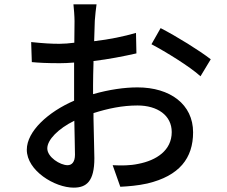

<svg xmlns="http://www.w3.org/2000/svg" viewBox="-20 -823 1040 881"><path d="M413 -97C413 -133 410 -205 409 -280V-292V-304C475 -325 541 -339 611 -339C702 -339 768 -294 768 -217C768 -133 698 -87 614 -71C577 -63 537 -63 497 -65L532 34C569 32 611 29 656 19C803 -16 866 -97 866 -216C866 -344 761 -422 611 -422C551 -422 481 -412 407 -391V-431C407 -463 408 -498 409 -533V-543C478 -551 548 -565 606 -578L604 -672C549 -656 482 -642 412 -634C413 -671 414 -704 415 -728C417 -752 420 -785 423 -803H317C319 -785 322 -747 322 -726C322 -708 321 -671 321 -627C297 -624 274 -622 253 -622C216 -622 180 -624 123 -630L126 -538C159 -535 194 -533 255 -533C274 -533 295 -534 320 -536C320 -531 320 -526 320 -521V-511C320 -506 320 -501 320 -496V-486C320 -477 320 -469 320 -461V-361C202 -310 103 -221 103 -136C103 -40 231 38 318 38C377 38 413 9 413 -97ZM947 -551C897 -590 791 -656 717 -694L675 -620C738 -587 852 -517 900 -473L947 -551ZM197 -142C197 -182 248 -233 321 -269C322 -204 324 -145 324 -113C324 -80 310 -65 290 -65C256 -65 197 -102 197 -142Z"/></svg>

Font: Glow Sans SC Normal Medium
Style: Regular
Weight: 600
Designer: Ryoko NISHIZUKA (kana, bopomofo & ideographs); Paul D. Hunt (Latin, Greek & Cyrillic); Sandoll Communications, Soo-young
Version: Version 0.93